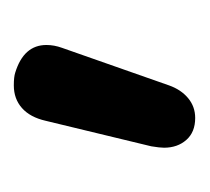

<svg xmlns="http://www.w3.org/2000/svg" viewBox="-32 -738 296 271"><g transform="rotate(-90 115.5 -602.0)"><path d="M43 -518Q43 -524 45 -536L81 -685Q86 -707 99 -718.5Q112 -730 131 -730Q143 -730 149 -728Q188 -716 188 -684Q188 -673 184 -662L131 -511Q125 -494 113 -484Q101 -474 85 -474Q65 -474 54 -486.5Q43 -499 43 -518Z"/></g></svg>

Font: Kodchasan SemiBold
Style: Regular
Weight: 600
Version: Version 1.000; ttfautohint (v1.6)